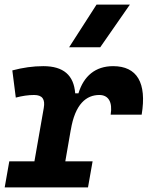

<svg xmlns="http://www.w3.org/2000/svg" viewBox="-35 -815 642 835"><path d="M-14.6 0H347.7L367.7 -113.3H249L272.9 -251V-249.5C291.5 -363.8 341.3 -401.9 397 -401.9C436.5 -401.9 455.1 -371.6 446.3 -316.4H581.1C604 -455.1 561 -527.3 457 -527.3C379.9 -527.3 329.1 -484.4 306.2 -409.2H292C286.1 -487.8 241.2 -527.3 153.3 -527.3C108.9 -527.3 64.5 -521 18.6 -508.8L33.7 -390.6C61.5 -397.9 87.9 -401.9 113.3 -401.9C149.4 -401.9 162.1 -383.3 155.3 -345.2L114.7 -113.3H5.4ZM265.6 -609.4H400.9L529.8 -794.9H384.8Z"/></svg>

Font: Cascadia Mono PL
Style: Bold Italic
Weight: 700
Italic angle: -10°
Monospace: yes
Designer: Aaron Bell
Foundry: Saja Typeworks
Version: Version 2404.023